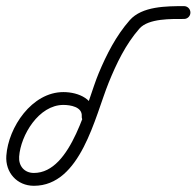

<svg xmlns="http://www.w3.org/2000/svg" viewBox="-27 -582 642 628"><path d="M259.8 -179.4C271.4 -178.6 281.4 -187.3 282.3 -198.9C286.3 -257.3 229.7 -280.8 180.3 -280.8C77.3 -280.8 0.2 -165.7 -6.3 -72.7C-10.1 -18 28.4 25.7 83.9 25.7C237.2 25.7 283.2 -199.8 328.6 -312C354 -374.5 384 -437.1 428.8 -488.2C458.8 -522.5 534.3 -519.8 574.9 -520C586.5 -520 595.9 -529.4 595.8 -541C595.8 -552.6 586.4 -562 574.8 -562C574.8 -562 574.8 -562 574.8 -562C518.4 -561.8 437.8 -562.2 397.2 -515.8C352.6 -465 321.5 -404 295.6 -342C257.3 -250.6 208.3 -16.3 83.9 -16.3C52.7 -16.3 33.5 -39.1 35.6 -69.7C40.6 -140.2 100.1 -238.8 180.3 -238.8C203.1 -238.8 242.5 -232.6 240.4 -201.8C239.5 -190.2 248.3 -180.2 259.8 -179.4Z"/></svg>

Font: FRB American Cursive Guidelines Medium
Style: Italic
Weight: 500
Italic angle: -25°
Version: Version 2.0;Modular Font Editor K font №1